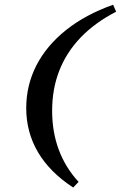

<svg xmlns="http://www.w3.org/2000/svg" viewBox="-20 -651 519 825"><path d="M294.4 154.8Q193.5 88.7 143.1 2.8Q92.7 -83.1 92.7 -186.3Q92.7 -284.7 136.3 -369.8Q179.8 -454.8 263.7 -521.8Q347.6 -588.7 466.1 -630.6L479 -600.8Q387.1 -553.2 326.2 -489.5Q265.3 -425.8 234.7 -347.2Q204 -268.5 204 -175Q204 -83.9 232.7 -7.3Q261.3 69.4 317.7 130.6Z"/></svg>

Font: Playfair 9pt
Style: Bold Italic
Weight: 700
Italic angle: -15.6°
Designer: Claus Eggers Sørensen
Foundry: Claus Eggers Sørensen
Version: Version 2.203